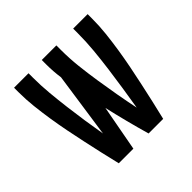

<svg xmlns="http://www.w3.org/2000/svg" viewBox="-178 -921 1107 1107"><g transform="rotate(-45 375.0 -367.5)"><path d="M194 0Q180 -57 167 -115Q154 -173 141.5 -230.5Q129 -288 117.5 -346.5Q106 -405 97 -463Q88 -521 81.5 -580Q75 -639 75 -698V-735H193V-698Q193 -634 199 -569.5Q205 -505 213 -441Q221 -377 230.5 -313Q240 -249 251 -186L309 -586Q305 -614 303 -642Q301 -670 301 -698V-735H420V-698Q420 -629 427.5 -561Q435 -493 445.5 -425Q456 -357 468 -289Q480 -221 494 -154Q505 -221 515.5 -289Q526 -357 535 -425Q544 -493 550.5 -561.5Q557 -630 557 -698V-735H675V-698Q675 -639 668.5 -580Q662 -521 653 -463Q644 -405 632.5 -346.5Q621 -288 608.5 -230.5Q596 -173 583 -115Q570 -57 556 0H437Q417 -70 399 -140Q381 -210 365 -280L313 0Z"/></g></svg>

Font: Iosevka Aile
Style: Bold
Weight: 700
Designer: Belleve Invis
Foundry: Belleve Invis
Version: Version 28.0.1; ttfautohint (v1.8.4)